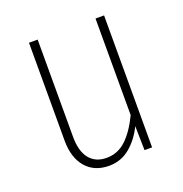

<svg xmlns="http://www.w3.org/2000/svg" viewBox="-102 -611 678 711"><g transform="rotate(-20 237.0 -255.0)"><path d="M382.8 -520V0H353L351.1 -95.2Q328.6 -48.8 293.2 -19.5Q257.8 9.8 210.9 9.8Q152.8 9.8 119.9 -28.6Q86.9 -66.9 86.9 -134.8V-520H121.1V-137.2Q121.1 -79.6 145 -50.3Q168.9 -21 211.9 -21Q256.3 -21 289.1 -51.8Q321.8 -82.5 349.1 -139.2V-520Z"/></g></svg>

Font: Fira Sans Compressed UltraLight
Style: Regular
Weight: 200
Width: 1
Designer: Carrois Corporate & Edenspiekermann AG
Foundry: Carrois Corporate GbR & Edenspiekermann AG
Version: Version 4.203;PS 004.203;hotconv 1.0.88;makeotf.lib2.5.64775